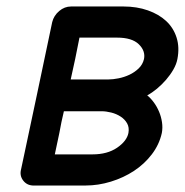

<svg xmlns="http://www.w3.org/2000/svg" viewBox="-20 -572 570 592"><path d="M45 -50 93 -276 141 -504Q146 -524 162.5 -538Q179 -552 199 -552H361Q402 -552 436 -540Q470 -528 492.5 -507Q515 -486 524.5 -456Q534 -426 527 -390Q524 -374 514.5 -357.5Q505 -341 492 -326Q479 -311 464 -298.5Q449 -286 434 -278Q445 -269 454.5 -256Q464 -243 470.5 -227.5Q477 -212 479.5 -195Q482 -178 479 -162Q471 -126 448 -96Q425 -66 393 -45Q361 -24 322 -12Q283 0 244 0H81Q62 -1 51 -16Q40 -31 45 -50ZM177 -229Q169 -196 163 -162L149 -96H265Q311 -96 341 -116.5Q371 -137 376 -162Q379 -179 372 -191.5Q365 -204 352 -212.5Q339 -221 323 -225Q307 -229 293 -229ZM314 -327Q328 -327 345.5 -330.5Q363 -334 379 -341.5Q395 -349 407.5 -361Q420 -373 424 -390Q429 -415 408 -435.5Q387 -456 341 -456H225L212 -391L198 -327Z"/></svg>

Font: VDS
Style: Italic
Weight: 400
Designer: artmaker
Foundry: artmaker
Version: Version 1.000 2009 initial release